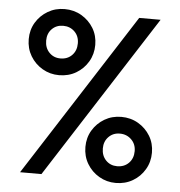

<svg xmlns="http://www.w3.org/2000/svg" viewBox="-52 -753 763 812"><g transform="rotate(5 330.0 -347.0)"><path d="M190.2 -423.2Q151.8 -423.2 119.6 -442Q87.5 -460.8 68.5 -492.6Q49.5 -524.5 49.5 -564Q49.5 -603.5 68.4 -634.9Q87.2 -666.2 119.1 -685Q151 -703.8 190.2 -703.8Q229.8 -703.8 261.9 -685Q294 -666.2 313 -634.9Q332 -603.5 332 -564Q332 -524.5 313.1 -492.6Q294.2 -460.8 262.4 -442Q230.5 -423.2 190.2 -423.2ZM190 -494.2Q220.2 -494.2 239.1 -513.8Q258 -533.2 258 -564.2Q258 -594.8 238.5 -613.8Q219 -632.8 190 -632.8Q161.2 -632.8 142.4 -613.8Q123.5 -594.8 123.5 -564.2Q123.5 -533.2 142.4 -513.8Q161.2 -494.2 190 -494.2ZM468.8 10Q430.2 10 398.1 -8.8Q366 -27.5 347 -59.4Q328 -91.2 328 -130.8Q328 -170.2 346.9 -201.6Q365.8 -233 397.6 -251.8Q429.5 -270.5 468.8 -270.5Q508.2 -270.5 540.4 -251.8Q572.5 -233 591.5 -201.6Q610.5 -170.2 610.5 -130.8Q610.5 -91.2 591.6 -59.4Q572.8 -27.5 540.9 -8.8Q509 10 468.8 10ZM468.5 -61Q498.8 -61 518 -80.5Q537.2 -100 537.2 -131Q537.2 -160.8 517.4 -180.1Q497.5 -199.5 468.5 -199.5Q439.8 -199.5 420.9 -180.1Q402 -160.8 402 -131Q402 -100 420.9 -80.5Q439.8 -61 468.5 -61ZM62 0 507.2 -694H598L152.8 0Z"/></g></svg>

Font: Outfit Thin
Style: Regular
Weight: 100
Designer: Rodrigo Fuenzalida
Foundry: fragTYPE
Version: Version 1.000